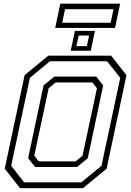

<svg xmlns="http://www.w3.org/2000/svg" viewBox="-20 -994 693 1014"><path d="M86 0 5 -103 110 -597 235 -700H567L648 -597L543 -103L418 0ZM185 -141.5H379L416 -172L492 -528L468 -558.5H274L237 -528L161 -172ZM107.5 -31H409.5L516 -118.5L615 -583L545.5 -670.5H243.5L138 -583L39 -118.5ZM165.5 -112 128.5 -158.5 210 -543 266.5 -589.5H488L525 -543L443.5 -158.5L387 -112ZM353.5 -726 375.5 -831H481.5L459.5 -726ZM383.5 -750.5H439L450.5 -806.5H395.5ZM271.5 -846.5 298.5 -974.5H614.5L587.5 -846.5ZM308.5 -874H564.5L579.5 -945.5H323.5Z"/></svg>

Font: Tourney Light
Style: Italic
Weight: 300
Italic angle: -12°
Version: Version 1.015